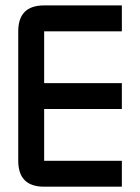

<svg xmlns="http://www.w3.org/2000/svg" viewBox="-20 -704 528 724"><path d="M146.5 -683.6H439.5V-585.9H146.5V-390.6H439.5V-293H146.5V-97.7H439.5V0H146.5Q48.8 0 48.8 -97.7V-585.9Q48.8 -683.6 146.5 -683.6Z"/></svg>

Font: BabelStone Runic Long Branch
Style: Regular
Weight: 400
Designer: Andrew West
Foundry: BabelStone
Version: Version 3.002 March 14, 2022